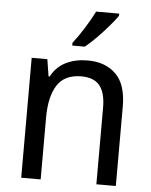

<svg xmlns="http://www.w3.org/2000/svg" viewBox="-54 -811 671 855"><g transform="rotate(5 281.5 -383.0)"><path d="M73 0V-536H143L155 -460H160Q183 -504 225.5 -525Q268 -546 323 -546Q402 -546 449 -500Q496 -454 496 -355V0H409V-343Q409 -409 383 -441Q357 -473 301 -473Q226 -473 193 -421.5Q160 -370 160 -276V0ZM248 -618Q273 -650 298.5 -691Q324 -732 341 -766H444V-756Q431 -737 406.5 -708.5Q382 -680 354.5 -652Q327 -624 304 -606H248Z"/></g></svg>

Font: Noto Sans Mono SemiCondensed
Style: Regular
Weight: 400
Width: 4
Designer: Monotype Design Team
Foundry: Monotype Imaging Inc.
Version: Version 2.014